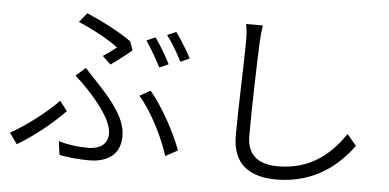

<svg xmlns="http://www.w3.org/2000/svg" viewBox="-54 -884 2108 1040"><g transform="rotate(5 1000.0 -364.5)"><path d="M486 -537 531 -494C568 -520 621 -561 644 -581L627 -628C569 -672 458 -728 382 -760L341 -709C418 -677 514 -625 558 -589C542 -576 513 -554 486 -537ZM289 -56 299 18C343 26 398 33 463 33C530 33 630 8 630 -113C630 -203 563 -291 472 -387C449 -412 423 -440 400 -464L348 -418C374 -395 404 -366 425 -343C483 -279 556 -190 556 -120C556 -52 497 -34 452 -34C387 -34 339 -42 289 -56ZM870 -26 936 -62C905 -149 830 -291 760 -372L702 -339C771 -263 841 -120 870 -26ZM318 -222 277 -275C220 -213 102 -123 21 -79L63 -20C159 -76 260 -161 318 -222ZM762 -662 714 -641C741 -602 776 -542 796 -501L845 -523C825 -565 788 -625 762 -662ZM871 -701 823 -680C852 -643 885 -586 907 -542L956 -564C937 -602 899 -664 871 -701Z M1335 -777H1244C1250 -750 1252 -717 1252 -682C1252 -573 1241 -322 1241 -171C1241 -9 1340 48 1480 48C1698 48 1825 -76 1894 -171L1844 -231C1772 -128 1669 -24 1482 -24C1384 -24 1314 -64 1314 -175C1314 -329 1321 -568 1326 -682C1327 -713 1330 -745 1335 -777Z"/></g></svg>

Font: Noto Sans CJK HK DemiLight
Style: Regular
Weight: 350
Designer: Ryoko NISHIZUKA 西塚涼子 (kana, bopomofo & ideographs); Paul D. Hunt (Latin, Greek & Cyrillic); Sandoll Communications 산돌커뮤니
Foundry: Adobe
Version: Version 2.004;hotconv 1.0.118;makeotfexe 2.5.65603